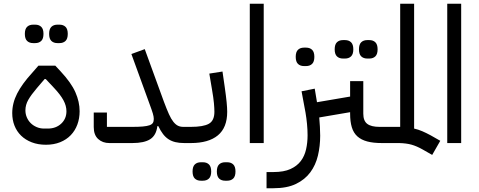

<svg xmlns="http://www.w3.org/2000/svg" viewBox="-20 -760 2545 1020"><path d="M224 9Q182 9 148.5 -4Q115 -17 92 -39.5Q69 -62 57 -92.5Q45 -123 45 -159Q45 -212 71 -263Q97 -314 150 -372L184 -411H274L301 -382Q358 -321 380.5 -270Q403 -219 403 -169Q403 -131 391 -98.5Q379 -66 356 -42Q333 -18 299.5 -4.5Q266 9 224 9ZM234 -77Q277 -77 305 -103Q333 -129 333 -169Q333 -198 317 -227.5Q301 -257 268 -292L223 -340H217L176 -292Q146 -257 130.5 -230Q115 -203 115 -174Q115 -154 122.5 -136.5Q130 -119 143 -106Q156 -93 174.5 -85Q193 -77 214 -77ZM285 -531Q265 -531 253 -542.5Q241 -554 241 -580Q241 -606 253 -617.5Q265 -629 285 -629H296Q316 -629 328 -617.5Q340 -606 340 -580Q340 -554 328 -542.5Q316 -531 296 -531ZM156 -531Q136 -531 124 -542.5Q112 -554 112 -580Q112 -606 124 -617.5Q136 -629 156 -629H167Q187 -629 199 -617.5Q211 -606 211 -580Q211 -554 199 -542.5Q187 -531 167 -531Z M561 0Q525 0 501.5 -21.5Q478 -43 478 -85V-162H548V-86H683Q717 -86 739 -88Q761 -90 774 -94.5Q787 -99 792 -107Q797 -115 797 -128Q797 -140 792 -157Q787 -174 774 -209L678 -473L749 -499L851 -219Q866 -179 877.5 -153.5Q889 -128 901 -113Q913 -98 925.5 -92Q938 -86 954 -86H979V-20L959 0Q932 0 911.5 -5Q891 -10 875 -20.5Q859 -31 846 -48Q833 -65 821 -90H816Q810 -41 778 -20.5Q746 0 683 0Z M959 -66 979 -86H994Q1060 -86 1089.5 -102.5Q1119 -119 1119 -166Q1119 -184 1116.5 -212Q1114 -240 1106 -286L1092 -369L1162 -380L1174 -297Q1181 -248 1184 -217Q1187 -186 1187 -166Q1187 -82 1137.5 -41Q1088 0 994 0H959ZM1176 200Q1156 200 1144 188.5Q1132 177 1132 151Q1132 125 1144 113.5Q1156 102 1176 102H1187Q1207 102 1219 113.5Q1231 125 1231 151Q1231 177 1219 188.5Q1207 200 1187 200ZM1047 200Q1027 200 1015 188.5Q1003 177 1003 151Q1003 125 1015 113.5Q1027 102 1047 102H1058Q1078 102 1090 113.5Q1102 125 1102 151Q1102 177 1090 188.5Q1078 200 1058 200Z M1307 -740H1381V0H1307Z M1396 154H1433Q1488 154 1523 138Q1558 122 1578 95.5Q1598 69 1606 33.5Q1614 -2 1614 -41Q1614 -70 1611 -101.5Q1608 -133 1603 -162L1582 -275L1652 -289L1664 -217L1840 -247V-329H1910V-156Q1910 -118 1931 -102Q1952 -86 1996 -86H2031V-20L2011 0H2009Q1963 0 1931 -8.5Q1899 -17 1878.5 -35.5Q1858 -54 1849 -84Q1840 -114 1840 -156V-164L1676 -136Q1678 -111 1679.5 -87Q1681 -63 1681 -39Q1681 16 1669 66.5Q1657 117 1628.5 155.5Q1600 194 1552.5 217Q1505 240 1433 240H1396ZM1931 -449Q1911 -449 1899 -460.5Q1887 -472 1887 -498Q1887 -524 1899 -535.5Q1911 -547 1931 -547H1942Q1962 -547 1974 -535.5Q1986 -524 1986 -498Q1986 -472 1974 -460.5Q1962 -449 1942 -449ZM1802 -449Q1782 -449 1770 -460.5Q1758 -472 1758 -498Q1758 -524 1770 -535.5Q1782 -547 1802 -547H1813Q1833 -547 1845 -535.5Q1857 -524 1857 -498Q1857 -472 1845 -460.5Q1833 -449 1813 -449ZM1595 -409Q1575 -409 1563 -420.5Q1551 -432 1551 -458Q1551 -484 1563 -495.5Q1575 -507 1595 -507H1606Q1626 -507 1638 -495.5Q1650 -484 1650 -458Q1650 -432 1638 -420.5Q1626 -409 1606 -409Z M2225 34Q2193 16 2166 8.5Q2139 1 2101 0H2011V-66L2031 -86H2106V-740H2180V-77Q2202 -72 2223 -63Q2244 -54 2268 -41L2319 -12L2276 63Z M2356 -740H2430V0H2356Z"/></svg>

Font: IBM Plex Sans Arabic
Style: Regular
Weight: 400
Designer: Mike Abbink, Paul van der Laan, Pieter van Rosmalen, Wael Morcos, Khajak Apelian
Foundry: Bold Monday
Version: Version 1.1